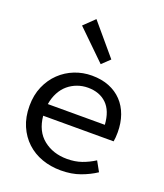

<svg xmlns="http://www.w3.org/2000/svg" viewBox="-144 -873 838 981"><g transform="rotate(20 275.0 -382.5)"><path d="M460 -100Q427 -79 391.5 -66.5Q356 -54 312 -54Q236 -54 183.5 -96Q131 -138 123 -220H506Q508 -230 509 -243Q510 -256 510 -270Q510 -321 495 -363Q480 -405 451.5 -435Q423 -465 382 -481.5Q341 -498 288 -498Q239 -498 194.5 -480.5Q150 -463 115.5 -430Q81 -397 60.5 -350Q40 -303 40 -244Q40 -183 60.5 -135.5Q81 -88 116.5 -55Q152 -22 199.5 -5Q247 12 302 12Q361 12 407.5 -5Q454 -22 490 -46ZM125 -284Q131 -320 146 -348Q161 -376 183 -394.5Q205 -413 232.5 -423Q260 -433 290 -433Q353 -433 391.5 -396Q430 -359 435 -284ZM152 -721 309 -568 352 -609 210 -777Z"/></g></svg>

Font: Codetta
Style: Regular
Weight: 400
Italic angle: -11°
Designer: Ulrich Proeller
Foundry: PROSA GmbH
Version: Version 2.00;September 29, 2018;FontCreator 11.5.0.2427 64-b